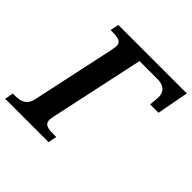

<svg xmlns="http://www.w3.org/2000/svg" viewBox="-204 -876 1037 1037"><g transform="rotate(45 314.5 -357.0)"><path d="M-22 0H309L319 -49H293C257 -49 227 -54 227 -88C227 -96 229 -104 231 -117L347 -657H483C539 -657 558 -628 558 -590C558 -585 555 -554 553 -532H617L651 -714H128L118 -665H131C172 -665 202 -660 202 -628C202 -619 199 -601 196 -587L94 -112C82 -57 43 -49 0 -49H-13Z"/></g></svg>

Font: Noto Serif SemiBold
Style: Italic
Weight: 600
Italic angle: -12°
Designer: Monotype Design Team
Foundry: Monotype Imaging Inc.
Version: Version 2.014